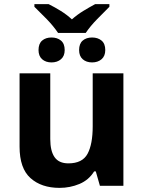

<svg xmlns="http://www.w3.org/2000/svg" viewBox="-20 -902 697 932"><path d="M579 -546V0H465L445 -70H437Q411 -28 365.5 -9Q320 10 269 10Q181 10 128 -37.5Q75 -85 75 -190V-546H224V-227Q224 -169 245 -139Q266 -109 312 -109Q380 -109 405 -155.5Q430 -202 430 -289V-546ZM262 -742Q239 -776 207.5 -808.5Q176 -841 147 -869V-882H216Q246 -867 275 -849Q304 -831 329 -808Q355 -831 384.5 -849Q414 -867 442 -882H511V-869Q484 -842 451.5 -809Q419 -776 396 -742ZM230 -599Q202 -599 184.5 -614.5Q167 -630 167 -659Q167 -690 184.5 -705Q202 -720 230 -720Q258 -720 276 -705Q294 -690 294 -659Q294 -630 276 -614.5Q258 -599 230 -599ZM427 -599Q399 -599 381.5 -614.5Q364 -630 364 -659Q364 -690 381.5 -705Q399 -720 427 -720Q455 -720 473 -705Q491 -690 491 -659Q491 -630 473 -614.5Q455 -599 427 -599Z"/></svg>

Font: Noto IKEA Arabic
Style: Bold
Weight: 700
Designer: Monotype Design Team
Foundry: Monotype Imaging Inc.
Version: Version 1.200